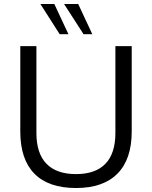

<svg xmlns="http://www.w3.org/2000/svg" viewBox="-20 -937 764 965"><path d="M82 -276V-705H163V-269Q163 -166 213.5 -114Q264 -62 362 -62Q460 -62 510 -114Q560 -166 560 -269V-705H642V-276Q642 -137 570.5 -64.5Q499 8 362 8Q224 8 153 -64Q82 -136 82 -276ZM280 -765 183 -917H253L324 -765ZM400 -765 302 -917H373L444 -765Z"/></svg>

Font: wassup Sans
Style: Regular
Weight: 400
Version: Version 2.001